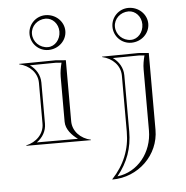

<svg xmlns="http://www.w3.org/2000/svg" viewBox="-56 -680 907 934"><g transform="rotate(-5 397.5 -212.5)"><path d="M532 -540C532 -577.5 564.3 -608 604 -608C638.2 -608 666 -577.5 666 -540C666 -500.8 638.2 -469 604 -469C564.3 -469 532 -500.8 532 -540ZM520 -540C520 -493 558 -455 605 -455C654.7 -455 695 -493.1 695 -540C695 -586.9 654.7 -625 605 -625C558.1 -625 520 -586.9 520 -540ZM685 -398 635 -402 457 -400V-398C507 -387 545 -349 545 -300V-26C545 60.7 514.5 134.5 455 198V200C582 200 685 100.1 685 -23ZM663 -387.9C657.1 -364.4 653 -344.1 653 -320V-23C653 84.9 580.7 175 481 186.6C532.2 124 557 54.9 557 -26V-300C557 -337.4 537 -368.7 508.7 -388.6L634.6 -390ZM127 -540C127 -577.5 159.3 -608 199 -608C233.2 -608 261 -577.5 261 -540C261 -500.8 233.2 -469 199 -469C159.3 -469 127 -500.8 127 -540ZM115 -540C115 -493 153 -455 200 -455C249.7 -455 290 -493.1 290 -540C290 -586.9 249.7 -625 200 -625C153.1 -625 115 -586.9 115 -540ZM140 -100C140 -51 102 -13 52 -2V0H368V-2C318 -13 280 -51 280 -100V-398L230 -402L52 -400V-398C102 -387 140 -349 140 -300ZM152 -100V-300C152 -337.4 132 -368.7 103.7 -388.6L229.6 -390L258 -387.9C252.1 -364.4 248.3 -344.1 248 -320V-100C248 -63 277.6 -31.8 305.5 -12H104.5C133.6 -32.7 152 -63.3 152 -100Z"/></g></svg>

Font: SortefaxS01
Style: Medium
Weight: 500
Designer: gluk
Foundry: gluk
Version: Version 0.261